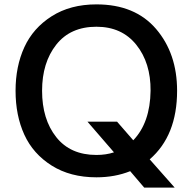

<svg xmlns="http://www.w3.org/2000/svg" viewBox="-20 -792 879 876"><path d="M788 -378Q788 -173 663 -65L777 64H638L574 -11Q504 17 420 17Q301 17 216 -36.5Q131 -90 91 -177.5Q51 -265 51 -378Q51 -489 91 -576.5Q131 -664 216 -718Q301 -772 420 -772Q596 -772 692 -660Q788 -548 788 -378ZM172 -378Q172 -248 236.5 -166.5Q301 -85 420 -85Q464 -85 500 -97L379 -237H514L588 -152Q665 -232 667 -378Q668 -505 602 -587.5Q536 -670 420 -670Q301 -670 236.5 -588Q172 -506 172 -378Z"/></svg>

Font: Biryani DemiBold
Style: Regular
Weight: 600
Designer: Dan Reynolds and Mathieu Réguer
Foundry: Dan Reynolds and Mathieu Réguer
Version: Version 1.003;PS 001.003;hotconv 1.0.70;makeotf.lib2.5.58329